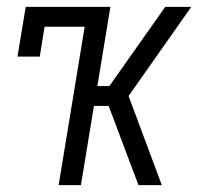

<svg xmlns="http://www.w3.org/2000/svg" viewBox="-20 -540 640 560"><path d="M151 0 227 -462H110L96 -375H31L55 -520H302L264 -289H299L462 -520H538L355 -260L452 0H384L365 -50L297 -231H254L216 0Z"/></svg>

Font: Iosevka Etoile Light
Style: Italic
Weight: 300
Italic angle: -9°
Designer: Belleve Invis
Foundry: Belleve Invis
Version: Version 22.1.2; ttfautohint (v1.8.4)